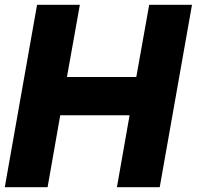

<svg xmlns="http://www.w3.org/2000/svg" viewBox="-21 -783 823 803"><path d="M178 0H-1L134 -763H313L259 -461H549L603 -763H782L647 0H468L521 -301H231Z"/></svg>

Font: Open Sauce Sans Black Italic
Style: Regular
Weight: 900
Italic angle: -10°
Designer: Alfredo Marco Pradil
Foundry: Creative Sauce Fz LLC
Version: Version 1.477